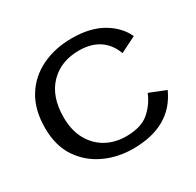

<svg xmlns="http://www.w3.org/2000/svg" viewBox="-120 -648 815 797"><g transform="rotate(-30 287.5 -249.5)"><path d="M305 13Q232 13 169.5 -16Q107 -45 68.5 -102Q30 -159 30 -244Q30 -331 66.5 -390.5Q103 -450 167 -481Q231 -512 312 -512Q399 -512 457 -478.5Q515 -445 540 -391L464 -353Q447 -401 408.5 -427Q370 -453 312 -453Q225 -453 172 -398Q119 -343 119 -244Q119 -181 144 -136.5Q169 -92 211 -69Q253 -46 305 -46Q377 -46 415 -78.5Q453 -111 472 -158L550 -127Q487 13 305 13Z"/></g></svg>

Font: Panamera Medium
Style: Regular
Weight: 500
Designer: Bastien Sozeau
Foundry: NBR — Bastien Sozeau
Version: Version 3.002; ttfautohint (v1.8.4.7-5d5b);gftools[0.9.33]